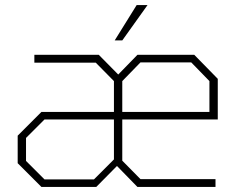

<svg xmlns="http://www.w3.org/2000/svg" viewBox="-20 -740 960 760"><path d="M434 -580 521 -720H564L464 -580ZM144 0 50 -94V-203L144 -297H431V-419L359 -492H116V-523H371L448 -445L524 -523H749L842 -428V-267H464V-104L536 -31H833V0H524L443 -83L361 0ZM464 -297H809V-419L737 -493H536L464 -419ZM156 -30H352L431 -109V-267H156L83 -194V-103Z"/></svg>

Font: Tomorrow ExtraLight
Style: Regular
Weight: 275
Designer: Tony de Marco, Monica Rizzolli
Foundry: Just in Type
Version: Version 2.002